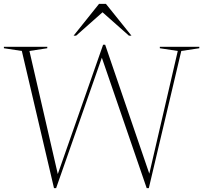

<svg xmlns="http://www.w3.org/2000/svg" viewBox="-26 -955 1042 985"><path d="M726.5 10 496.5 -659 262 10H251L86 -693.5L-6 -707.5V-715H216.5V-707.5L125 -693.5L270.5 -62L503 -725.5H513.5L740 -64L886 -693.5L794 -707.5V-715H996.5V-707.5L904 -693.5L737.5 10ZM635.5 -772 500 -892 364.5 -772H351.5L482 -935H517.5L648.5 -772Z"/></svg>

Font: Newsreader Display ExtraLight
Style: Regular
Weight: 275
Designer: Hugues Gentile
Foundry: Production Type
Version: Version 1.001